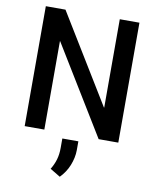

<svg xmlns="http://www.w3.org/2000/svg" viewBox="-102 -788 913 1121"><g transform="rotate(10 355.0 -228.0)"><path d="M632.5 0H516L195.5 -524H194V0H77.5V-711H194L514.5 -187L516 -187.5V-711H632.5ZM330.5 255.5 270 219Q288.5 189 297.5 157.8Q306.5 126.5 306.5 89V33H401.5V85Q401.5 108 396.5 131.2Q391.5 154.5 382.5 176.8Q373.5 199 360.2 219Q347 239 330.5 255.5Z"/></g></svg>

Font: Roberto Sans Medium
Style: Regular
Weight: 500
Designer: Google (font) & Cristiano Sobral (main changes)
Version: Version 1.000;October 12, 2021;FontCreator 14.0.0.2814 64-bi